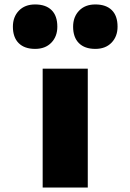

<svg xmlns="http://www.w3.org/2000/svg" viewBox="-20 -844 587 864"><path d="M172 0V-535H375V0ZM409 -624Q361 -624 335 -650Q309 -676 309 -724Q309 -768 336 -796Q363 -824 409 -824Q457 -824 483 -798.5Q509 -773 509 -724Q509 -680 482 -652Q455 -624 409 -624ZM138 -624Q90 -624 64 -650Q38 -676 38 -724Q38 -768 65 -796Q92 -824 138 -824Q186 -824 212 -798.5Q238 -773 238 -724Q238 -680 211 -652Q184 -624 138 -624Z"/></svg>

Font: Lexend Tera Black
Style: Regular
Weight: 900
Version: Version 1.007